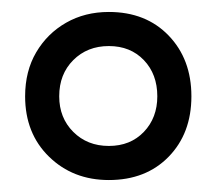

<svg xmlns="http://www.w3.org/2000/svg" viewBox="-20 -787 362 321"><path d="M162 -486Q102 -486 62 -525Q22 -564 22 -626Q22 -668 40.5 -699.5Q59 -731 90.5 -749Q122 -767 162 -767Q224 -767 262 -727.5Q300 -688 300 -626Q300 -564 262 -525Q224 -486 162 -486ZM162 -543Q198 -543 220.5 -566.5Q243 -590 243 -626Q243 -663 220.5 -686.5Q198 -710 162 -710Q126 -710 102.5 -686.5Q79 -663 79 -626Q79 -590 102.5 -566.5Q126 -543 162 -543Z"/></svg>

Font: Exo Thin SemiBold
Style: Regular
Weight: 600
Version: Version 2.000